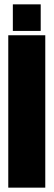

<svg xmlns="http://www.w3.org/2000/svg" viewBox="-20 -862 246 882"><path d="M167 -720V-842H39V-720ZM18 0H188V-700H18Z"/></svg>

Font: Queering Heavy
Style: Bold
Weight: 900
Designer: Adam Naccarato
Foundry: adamnac
Version: Version 2.000;hotconv 1.0.109;makeotfexe 2.5.65596